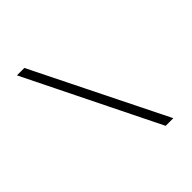

<svg xmlns="http://www.w3.org/2000/svg" viewBox="-216 -846 1100 1100"><g transform="rotate(-45 334.0 -296.5)"><path d="M495 107 97 -700H157L557 107Z"/></g></svg>

Font: Lexend Giga ExtraLight
Style: Regular
Weight: 250
Version: Version 1.007